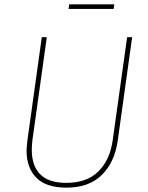

<svg xmlns="http://www.w3.org/2000/svg" viewBox="-20 -852 681 882"><path d="M521 -207Q507 -107 448 -48.5Q389 10 285 10Q192 10 147 -35.5Q102 -81 102 -160Q102 -174 106 -208L172 -681H195L129 -209Q126 -185 126 -163Q126 -91 164.5 -51.5Q203 -12 285 -12Q380 -12 433 -65.5Q486 -119 498 -210L564 -681H587ZM295 -811 298 -832H505L502 -811Z"/></svg>

Font: FiraGO Thin
Style: Italic
Weight: 100
Italic angle: -8°
Designer: bBox Type GmbH
Foundry: bBox Type GmbH
Version: Version 1.001